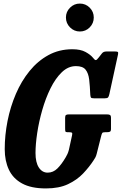

<svg xmlns="http://www.w3.org/2000/svg" viewBox="-20 -1041 682 1076"><path d="M367.5 -400H578Q590.5 -400 596.2 -396.8Q602 -393.5 602 -380V-319Q602 -306 596.2 -303Q590.5 -300 577 -300H568.5Q556 -300 553.2 -295.8Q550.5 -291.5 547.5 -281L522 -179.5Q518.5 -166 514.5 -158.8Q510.5 -151.5 504.5 -142.5Q480.5 -105.5 446.2 -69.2Q412 -33 361.5 -9Q311 15 237.5 15Q154.5 15 103.8 -12.8Q53 -40.5 29.8 -90Q6.5 -139.5 6.5 -205Q6.5 -283 22.2 -362.8Q38 -442.5 69 -514.8Q100 -587 145.8 -643.2Q191.5 -699.5 251.5 -732.2Q311.5 -765 385.5 -765Q431.5 -765 459.2 -749.8Q487 -734.5 500 -718.5Q510.5 -704.5 516.5 -704.2Q522.5 -704 533.5 -719L551.5 -742Q559.5 -752.5 576.5 -752.5H625Q637 -752.5 640.2 -749.8Q643.5 -747 641.5 -736.5L593 -514Q590 -500.5 585.8 -495.2Q581.5 -490 567 -490H507.5Q492 -490 489.5 -494.5Q487 -499 486 -510Q484 -559 479.8 -595Q475.5 -631 459.5 -650.8Q443.5 -670.5 405.5 -670.5Q362 -670.5 326.2 -636Q290.5 -601.5 263 -545.8Q235.5 -490 216.8 -424.5Q198 -359 188.5 -295.5Q179 -232 179 -183.5Q179 -130.5 197.8 -102Q216.5 -73.5 247 -73.5Q278 -73.5 301.8 -97Q325.5 -120.5 348 -159Q353.5 -169 357.8 -177.5Q362 -186 366 -201L383.5 -281Q386.5 -293 383.5 -296.5Q380.5 -300 368 -300H361.5Q347.5 -300 346.2 -305.2Q345 -310.5 345 -324V-381Q345 -393.5 350.2 -396.8Q355.5 -400 367.5 -400ZM427.5 -864.5Q395.5 -864.5 372.5 -887.5Q349.5 -910.5 349.5 -943Q349.5 -975 372.5 -998Q395.5 -1021 427.5 -1021Q460 -1021 482.8 -998Q505.5 -975 505.5 -943Q505.5 -910.5 482.8 -887.5Q460 -864.5 427.5 -864.5Z"/></svg>

Font: Besley* Condensed
Style: Bold Italic
Weight: 700
Width: 3
Italic angle: -13°
Designer: Owen Earl
Foundry: indestructible type*
Version: Version 3.000; ttfautohint (v1.8.3)